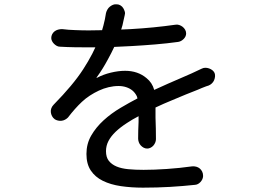

<svg xmlns="http://www.w3.org/2000/svg" viewBox="-20 -817 1240 884"><path d="M519 -797Q527 -797 535 -792Q543 -787 547.5 -779.5Q552 -772 554.5 -763.5Q557 -755 554 -746Q551 -734 549 -724Q547 -714 544 -701Q541 -692 538 -681L582 -683Q688 -689 786 -703Q796 -705 805 -702Q814 -699 821 -693.5Q828 -688 832.5 -680Q837 -672 837 -663Q837 -649 825.5 -637.5Q814 -626 800 -624Q749 -617 695 -612.5Q641 -608 588 -605L506 -601Q493 -573 477 -544Q453 -499 426 -462Q424 -460 424.5 -459Q425 -458 427 -459Q455 -474 490 -482.5Q525 -491 556 -491Q615 -491 655 -457Q681 -436 690 -403Q691 -403 692 -404Q725 -419 754 -432Q783 -445 810.5 -456.5Q838 -468 862 -479Q875 -485 886.5 -490.5Q898 -496 909 -501Q917 -505 925.5 -505Q934 -505 942.5 -502Q951 -499 957.5 -494Q964 -489 968 -481Q971 -473 970 -464Q969 -455 965.5 -447Q962 -439 955 -432.5Q948 -426 940 -423Q933 -421 929 -419.5Q925 -418 920 -416Q915 -414 908.5 -411.5Q902 -409 891 -404Q839 -384 771 -355Q734 -340 696 -322V-275Q697 -250 697.5 -224.5Q698 -199 698 -176Q698 -168 694.5 -160Q691 -152 685.5 -146Q680 -140 672.5 -136.5Q665 -133 658 -133Q649 -133 641.5 -137Q634 -141 628 -147.5Q622 -154 619 -162.5Q616 -171 616 -179Q616 -198 616.5 -217Q617 -236 618 -256V-282Q589 -267 565 -251Q534 -231 512.5 -210.5Q491 -190 479.5 -168Q468 -146 468 -121Q468 -93 481 -76.5Q494 -60 516.5 -50.5Q539 -41 571 -38Q603 -35 641 -35Q689 -35 748 -39Q807 -43 864 -51Q874 -52 883.5 -49.5Q893 -47 900 -41Q907 -35 911 -26.5Q915 -18 915 -8V-5Q914 9 903 21Q892 33 878 34Q822 40 763 43.5Q704 47 638 47Q584 47 536.5 40Q489 33 453.5 15.5Q418 -2 398 -32Q378 -62 378 -108Q378 -155 400 -193Q422 -231 457 -263Q492 -295 536 -321Q575 -344 613 -364Q612 -369 610 -374Q602 -390 590 -400Q578 -410 561.5 -415.5Q545 -421 526 -421Q503 -421 480 -415.5Q457 -410 435.5 -400Q414 -390 394 -377Q374 -364 357 -348Q341 -333 325 -315Q309 -297 293 -276Q287 -270 279.5 -266Q272 -262 263.5 -261Q255 -260 246.5 -262Q238 -264 232 -268L231 -269Q224 -274 219.5 -282.5Q215 -291 214 -300.5Q213 -310 216.5 -319Q220 -328 227 -335Q272 -381 305.5 -421Q339 -461 363 -498Q387 -535 405 -570Q412 -584 419 -599H382Q356 -599 323 -599.5Q290 -600 256 -602Q248 -602 241 -606Q234 -610 228.5 -615.5Q223 -621 219.5 -628Q216 -635 216 -642Q216 -651 220 -659Q224 -667 231 -672.5Q238 -678 247 -680.5Q256 -683 266 -683Q281 -681 295.5 -680Q310 -679 324.5 -678.5Q339 -678 354 -677.5Q369 -677 387 -677Q417 -677 450 -678Q453 -688 456 -699Q464 -729 468 -757Q470 -765 474.5 -773Q479 -781 486 -786.5Q493 -792 500.5 -795Q508 -798 516 -797Z"/></svg>

Font: Maple Mono NF CN
Style: Regular
Weight: 400
Monospace: yes
Designer: subframe7536
Version: Version 7.000